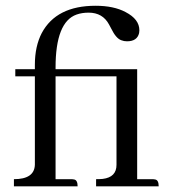

<svg xmlns="http://www.w3.org/2000/svg" viewBox="-20 -660 606 680"><path d="M231.4 -25.4C235.4 -25.4 238.9 -25.1 242.2 -24.4C250.7 -23.1 254.9 -15 254.9 0H29.3V-25.4C77.5 -25.4 102.2 -42.3 103.5 -76.2V-389.6H34.2V-415H103.5V-430.7C103.5 -474.3 111.7 -511.7 127.9 -543C162.4 -607.4 225.9 -639.6 318.4 -639.6C361.3 -639.6 396.8 -632.2 424.8 -617.2C457.4 -600.3 473.6 -578.8 473.6 -552.7C473.6 -549.5 473.3 -546.2 472.7 -543C468.1 -523.4 453.8 -513.7 429.7 -513.7C422.5 -513.7 415.7 -515 409.2 -517.6C396.8 -522.1 385.1 -535.8 374 -558.6C370.8 -565.1 368.2 -570 366.2 -573.2C351.2 -601.2 327.1 -615.2 293.9 -615.2C278.3 -615.2 264 -613 251 -608.4C201.5 -590.8 176.8 -528.3 176.8 -420.9V-415H465.8V-25.4H518.6C522.5 -25.4 526 -25.1 529.3 -24.4C537.8 -23.1 542 -15 542 0H320.3V-25.4C328.8 -25.4 336.6 -25.7 343.8 -26.4C376.3 -30.3 392.6 -46.9 392.6 -76.2V-389.6H176.8V-25.4Z"/></svg>

Font: Abhaya Libre
Style: Regular
Weight: 400
Designer: Pushpananda Ekanayake, Sol Matas, Pathum Egodawatta
Foundry: Mooniak
Version: Version 1.041; ; ttfautohint (v1.5)